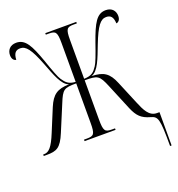

<svg xmlns="http://www.w3.org/2000/svg" viewBox="-161 -851 1104 1193"><g transform="rotate(-20 391.0 -255.0)"><path d="M759 210H769V-10H753C700 -10 678 -61 655 -116L592 -267C562 -340 528 -363 449 -365C496 -380 521 -455 552 -535C595 -646 622 -679 659 -679C689 -679 704 -663 706 -620C722 -622 733 -636 733 -660C733 -692 713 -720 671 -720C611 -720 584 -668 543 -553C518 -480 500 -432 488 -415C468 -385 452 -366 400 -365V-622C400 -694 409 -704 454 -704H475V-714H270V-704H290C335 -704 344 -694 344 -622V-365C297 -368 282 -386 262 -415C250 -432 232 -480 207 -553C166 -668 139 -720 79 -720C37 -720 17 -692 17 -660C17 -636 28 -622 44 -620C46 -663 61 -679 91 -679C128 -679 155 -646 198 -535C229 -455 254 -380 300 -365C222 -363 188 -340 157 -267L95 -117C62 -36 38 -10 7 -10H0V0H20C85 0 113 -11 149 -98L220 -268C253 -349 263 -355 344 -355V-93C344 -20 335 -10 290 -10H270V0H475V-10H454C409 -10 400 -20 400 -95V-355C486 -355 496 -350 530 -268L601 -97C625 -41 649 -16 706 0C752 13 759 28 759 210Z"/></g></svg>

Font: Noto Serif Display ExtraCondensed Light
Style: Regular
Weight: 300
Width: 2
Designer: Monotype Design Team
Foundry: Monotype Imaging Inc.
Version: Version 2.009